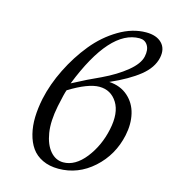

<svg xmlns="http://www.w3.org/2000/svg" viewBox="-107 -785 787 883"><g transform="rotate(15 287.0 -343.0)"><path d="M502.4 -588.9Q509.8 -622.6 496.8 -643.3Q483.9 -664.1 458 -664.1Q316.4 -664.1 205.1 -381.8Q277.8 -420.4 335 -445.8Q402.8 -478 448.7 -515.6Q494.6 -553.2 502.4 -588.9ZM480.5 -698.2Q530.3 -698.2 555.7 -672.1Q581.1 -646 571.8 -602.1Q561 -552.2 510.7 -512Q460.4 -471.7 375 -434.1Q429.2 -430.7 464.8 -399.2Q500.5 -367.7 511.7 -319.8Q522.9 -272 511.2 -216.8Q490.2 -118.2 417.7 -53Q345.2 12.2 251.5 12.2Q208.5 12.2 175.8 -3.4Q143.1 -19 124 -46.1Q105 -73.2 95.7 -110.6Q86.4 -147.9 87.6 -190.4Q88.9 -232.9 98.6 -279.8Q114.3 -352.5 150.9 -426.3Q187.5 -500 237.1 -560.8Q286.6 -621.6 351.1 -659.9Q415.5 -698.2 480.5 -698.2ZM175.3 -265.1Q160.2 -189.9 168.9 -136Q177.7 -82 203.6 -52Q229.5 -22 265.6 -22Q322.3 -22 370.1 -82.5Q417.5 -143.1 434.6 -224.1Q452.1 -306.2 422.4 -353.5Q392.6 -400.9 337.4 -400.9Q284.2 -400.9 195.3 -346.2Q189 -330.6 175.3 -265.1Z"/></g></svg>

Font: Linux Biolinum G
Style: Italic
Weight: 400
Italic angle: -12°
Designer: Philipp H. Poll
Foundry: Philipp H. Poll
Version: Version 0.5.1